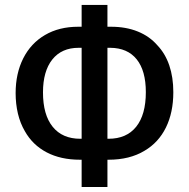

<svg xmlns="http://www.w3.org/2000/svg" viewBox="-20 -744 762 774"><path d="M309.1 9.8V-100.1H302.7Q224.6 -100.1 168 -129.9Q111.3 -159.7 80.1 -215.3Q61.5 -247.1 52.2 -286.1Q43 -325.2 43 -368.7Q43 -447.8 73.7 -508.8Q104.5 -569.8 161.6 -603Q218.3 -636.2 295.4 -636.2H309.1V-724.1H413.1V-636.2H427.7Q488.3 -636.2 535.6 -616.9Q583 -597.7 614.3 -561.5Q646 -528.3 662.4 -480.5Q678.7 -432.6 678.7 -372.6Q678.7 -290.5 648.9 -230Q619.1 -169.4 562.5 -136.2Q502.9 -100.1 417.5 -100.1H413.1V9.8ZM303.7 -184.6H309.1V-551.3H296.9Q228.5 -551.3 190.9 -504.2Q153.3 -457 153.3 -371.6Q153.3 -281.2 192.4 -232.9Q231.4 -184.6 303.7 -184.6ZM413.1 -184.6H417.5Q490.2 -184.6 529.1 -233.2Q567.9 -281.7 567.9 -372.6Q567.9 -459 531 -504.9Q494.1 -550.8 424.3 -551.3H413.1Z"/></svg>

Font: Open Sans
Style: Regular
Weight: 600
Width: 3
Foundry: Ascender Corporation
Version: Version 1.000